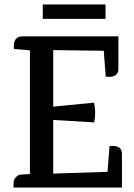

<svg xmlns="http://www.w3.org/2000/svg" viewBox="-20 -846 605 866"><path d="M173 -826H456V-761H173ZM41 0V-12Q41 -34 47 -41Q53 -48 57 -52Q66 -59 80 -59L115 -61V-619L43 -625Q37 -682 82 -682H514V-535Q514 -494 457 -500L448 -617L220 -620V-365L404 -383Q414 -343 405 -294L220 -305V-63L465 -71L474 -187Q530 -193 530 -153V0Z"/></svg>

Font: Karma SemiBold
Style: Regular
Weight: 600
Designer: Joana Correia
Foundry: Indian Type Foundry
Version: Version 1.202;PS 1.0;hotconv 1.0.78;makeotf.lib2.5.61930; tt